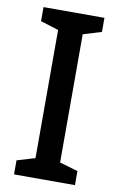

<svg xmlns="http://www.w3.org/2000/svg" viewBox="-83 -761 497 807"><g transform="rotate(10 166.0 -357.0)"><path d="M296 0V-60L218 -83V-630L296 -654V-714H36V-654L113 -630V-83L36 -60V0Z"/></g></svg>

Font: Noto Sans Devanagari UI SemiCondensed Medium
Style: Regular
Weight: 500
Width: 4
Designer: Jelle Bosma - Monotype Design Team
Foundry: Monotype Imaging Inc.
Version: Version 2.004